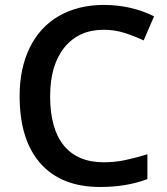

<svg xmlns="http://www.w3.org/2000/svg" viewBox="-20 -744 674 774"><path d="M397.9 -624Q297.4 -624 239.7 -552.7Q182.1 -481.4 182.1 -356Q182.1 -224.6 237.5 -157.2Q293 -89.8 397.9 -89.8Q443.4 -89.8 485.8 -98.9Q528.3 -107.9 574.2 -122.1V-22Q490.2 9.8 383.8 9.8Q227.1 9.8 143.1 -85.2Q59.1 -180.2 59.1 -356.9Q59.1 -468.3 99.9 -551.8Q140.6 -635.3 217.8 -679.7Q294.9 -724.1 398.9 -724.1Q508.3 -724.1 601.1 -678.2L559.1 -581.1Q522.9 -598.1 482.7 -611.1Q442.4 -624 397.9 -624Z"/></svg>

Font: f1_4961           
Style: Regular
Weight: 600
Foundry: Ascender Corporation
Version: Version 1.10